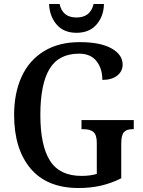

<svg xmlns="http://www.w3.org/2000/svg" viewBox="-20 -936 718 966"><path d="M51 -358Q51 -467 88.5 -549.5Q126 -632 200.5 -678Q275 -724 381 -724Q485 -724 541 -692.5Q597 -661 597 -611Q597 -577 569.5 -555.5Q542 -534 495 -534Q495 -591 465.5 -628.5Q436 -666 378 -666Q275 -666 229 -589Q183 -512 183 -358Q183 -204 231.5 -127.5Q280 -51 390 -51Q434 -51 467 -61V-217Q467 -257 450.5 -271.5Q434 -286 400 -286H390V-332H653V-286H646Q617 -286 603.5 -271Q590 -256 590 -213V-39Q540 -14 488 -2Q436 10 376 10Q216 10 133.5 -88.5Q51 -187 51 -358ZM227 -916H280Q294 -848 365 -848Q435 -848 451 -916H503Q502 -855 466 -813Q430 -771 365 -771Q300 -771 264.5 -813Q229 -855 227 -916Z"/></svg>

Font: Noto Serif NarrowSemiBold
Style: Regular
Weight: 600
Width: 4
Designer: Monotype Design Team
Foundry: Monotype Imaging Inc.
Version: Version 1.001